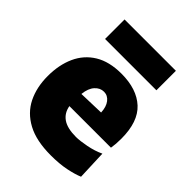

<svg xmlns="http://www.w3.org/2000/svg" viewBox="-209 -821 944 944"><g transform="rotate(45 263.0 -349.5)"><path d="M312.5 14.5Q211.5 14.5 148.2 -19.5Q85 -53.5 55.5 -113.2Q26 -173 26 -251Q26 -328.5 53 -388.2Q80 -448 135.2 -481.8Q190.5 -515.5 274.5 -515.5Q381.5 -515.5 440.8 -460.8Q500 -406 500 -289.5Q500 -268.5 498.8 -252.8Q497.5 -237 495 -221.5H206Q213 -180.5 244.2 -158.8Q275.5 -137 336 -137Q362.5 -137 406.5 -145.5Q450.5 -154 486 -171L492 -16.5Q462.5 -4 417.5 5.2Q372.5 14.5 312.5 14.5ZM276.5 -392Q250 -392 230 -370Q210 -348 205.5 -305.5L338.5 -309.5Q337 -347.5 319.8 -369.8Q302.5 -392 276.5 -392ZM96.5 -579V-714.5H453.5V-579Z"/></g></svg>

Font: Commissioner ExtraBold
Style: Regular
Weight: 800
Designer: Kostas Bartsokas
Foundry: Kostas Bartsokas
Version: Version 1.000; ttfautohint (v1.8.3)